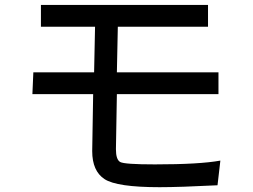

<svg xmlns="http://www.w3.org/2000/svg" viewBox="-20 -735 1040 790"><path d="M886.7 -74.2 875 27.3Q718.8 35.2 636.7 35.2Q460.9 35.2 410.2 2Q359.4 -31.2 359.4 -113.3L363.3 -347.7H113.3L117.2 -437.5H367.2L371.1 -625H148.4V-714.8H835.9V-625H464.8L460.9 -437.5H878.9V-347.7H460.9L457 -121.1Q457 -78.1 474.6 -68.4Q492.2 -58.6 617.2 -58.6Q800.8 -58.6 886.7 -74.2Z"/></svg>

Font: WenQuanYi Micro Hei Mono
Style: Regular
Weight: 400
Foundry: Ascender Corporation
Version: Version 0.2.0-beta